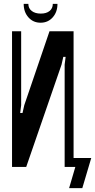

<svg xmlns="http://www.w3.org/2000/svg" viewBox="-20 -860 490 989"><path d="M359 -699V0H313V-527L318 -567H306L297 -527L115 0H42V-699H89V-318L84 -278H96L105 -318L235 -699ZM252 -840H276Q276 -798 251.5 -770.5Q227 -743 189 -743Q151 -743 126.5 -770.5Q102 -798 102 -840H126Q126 -817 143.5 -803.5Q161 -790 190 -790Q219 -790 235.5 -803.5Q252 -817 252 -840ZM336 109 368 0H355L354 -46H450L404 109Z"/></svg>

Font: Moniqa ExtBd Paragraph
Style: Regular
Weight: 800
Designer: Rajesh Rajput
Foundry: Rajesh Rajput
Version: Version 1.000